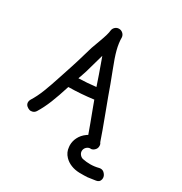

<svg xmlns="http://www.w3.org/2000/svg" viewBox="-214 -917 1200 1266"><g transform="rotate(30 386.0 -284.5)"><path d="M127.9 -20.5Q119.1 -6.8 105.5 -2.4Q91.8 2 80.1 -2Q68.4 -5.9 58.6 -14.6Q48.8 -23.4 46.9 -37.1Q45.9 -50.8 53.7 -64.5Q80.1 -106.4 101.1 -160.2Q122.1 -213.9 146 -288.1Q169.9 -362.3 179.7 -390.6Q190.4 -420.9 230.5 -559.6Q232.4 -567.4 256.8 -631.8Q280.3 -695.3 282.2 -721.7Q284.2 -738.3 296.4 -749.5Q308.6 -760.7 325.2 -760.7Q341.8 -760.7 354.5 -749.5Q367.2 -738.3 369.1 -721.7Q369.1 -677.7 381.8 -628.9Q394.5 -580.1 423.8 -505.9Q453.1 -431.6 458 -416Q479.5 -354.5 525.4 -232.9Q571.3 -111.3 591.8 -49.8L592.8 -48.8Q600.6 -38.1 599.6 -24.4Q599.6 -16.6 596.7 -9.3Q593.8 -2 587.9 3.9Q576.2 16.6 560.5 18.6H559.6Q558.6 18.6 557.6 17.6Q540 17.6 527.3 30.3Q514.6 43 514.6 60.5Q514.6 75.2 524.9 87.4Q535.2 99.6 548.8 102.5Q577.1 108.4 605.5 108.4Q638.7 108.4 671.9 99.6Q676.8 98.6 681.6 98.6Q700.2 98.6 712.9 114.3Q725.6 128.9 725.6 145.5Q725.6 150.4 724.6 155.3Q719.7 178.7 694.3 182.6Q660.2 188.5 633.8 191.4Q621.1 192.4 607.4 192.4Q600.6 192.4 593.8 192.4Q584 192.4 572.3 192.4Q538.1 191.4 508.8 179.7Q479.5 168 459 146.5Q431.6 118.2 428.7 79.1Q427.7 72.3 427.7 66.4Q427.7 35.2 441.4 7.8Q457 -24.4 489.3 -46.9Q494.1 -49.8 499 -52.7Q478.5 -111.3 436.5 -221.7Q426.8 -249 417 -274.4Q322.3 -261.7 227.5 -260.7Q227.5 -259.8 226.6 -258.8Q202.1 -180.7 179.2 -123.5Q156.2 -66.4 127.9 -20.5ZM263.7 -365.2Q260.7 -356.4 255.9 -343.8Q322.3 -345.7 387.7 -353.5Q371.1 -400.4 360.4 -433.6Q353.5 -453.1 330.1 -518.6Q324.2 -535.2 318.4 -550.8Q311.5 -527.3 294.9 -467.8Q277.3 -401.4 263.7 -365.2Z"/></g></svg>

Font: sage sans
Style: Regular
Weight: 400
Version: Version 001.032